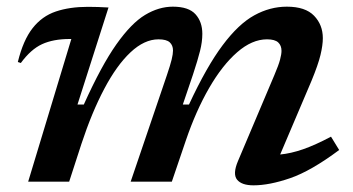

<svg xmlns="http://www.w3.org/2000/svg" viewBox="-20 -545 1060 576"><path d="M997.5 -95Q913 -32 850.5 -10.5Q788 11 740.5 11Q705 11 691.2 -6Q677.5 -23 694 -62L803 -319.5Q816 -350 820.2 -366.2Q824.5 -382.5 824.5 -392.5Q824.5 -408.5 814.5 -417.8Q804.5 -427 781 -427Q736 -427 691.5 -388.2Q647 -349.5 607.5 -281.2Q568 -213 537.5 -123.5L495.5 0H372L480.5 -319Q491 -350 495 -366.5Q499 -383 499 -393.5Q499 -409 489.2 -418Q479.5 -427 455.5 -427Q413 -427 371.5 -388Q330 -349 292.8 -278.5Q255.5 -208 224.5 -114L187.5 0H64.5L194 -428H189Q140 -428 106.2 -412.5Q72.5 -397 42.5 -356L33.5 -359Q49.5 -424.5 77.8 -460.5Q106 -496.5 147.5 -510.5Q189 -524.5 244 -524.5Q260.5 -524.5 274 -524Q287.5 -523.5 305.5 -522.5L212.5 -231.5H231.5Q284 -348 329 -411.8Q374 -475.5 415.2 -500.2Q456.5 -525 498.5 -525Q546 -525 566.5 -502.2Q587 -479.5 587 -443.5Q587 -419.5 580.2 -392.5Q573.5 -365.5 559 -321.5L528.5 -231.5H547Q600 -345.5 647.8 -409.2Q695.5 -473 742.8 -499Q790 -525 840.5 -525Q896 -525 922.2 -497.8Q948.5 -470.5 948.5 -430.5Q948.5 -409.5 941.5 -380.2Q934.5 -351 914.5 -302.5L820.5 -81.5Q852.5 -84.5 889.2 -97.2Q926 -110 973 -135Z"/></svg>

Font: Newsreader Caption Medium
Style: Italic
Weight: 500
Italic angle: -17°
Designer: Hugues Gentile
Foundry: Production Type
Version: Version 1.001